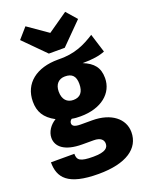

<svg xmlns="http://www.w3.org/2000/svg" viewBox="-188 -912 936 1226"><g transform="rotate(-20 280.5 -299.0)"><path d="M415 -822 280 -728 145 -822 83 -751 226 -607H334L477 -751ZM521 -627C455 -585 382 -547 267 -551C122 -551 25 -478 25 -353C25 -285 52 -237 123 -199C84 -176 57 -136 57 -95C57 -37 106 11 229 11H305C353 11 371 32 371 57C371 84 354 109 268 109C178 109 160 93 160 50H1C1 154 53 224 263 224C451 224 550 155 550 44C550 -47 469 -112 340 -112H262C212 -112 206 -128 206 -141C206 -151 212 -160 221 -166C240 -162 258 -161 280 -161C422 -161 510 -236 510 -338C510 -409 477 -448 408 -476C476 -476 525 -484 561 -499ZM272 -435C320 -435 343 -412 343 -359C343 -303 319 -275 273 -275C231 -275 202 -302 202 -357C202 -407 230 -435 272 -435Z"/></g></svg>

Font: Fira Sans ExtraBold
Style: Regular
Weight: 800
Designer: bBox Type GmbH & Carrois Corporate GbR & Edenspiekermann AG
Foundry: bBox Type GmbH & Carrois Corporate GbR & Edenspiekermann AG
Version: Version 4.300;PS 004.300;hotconv 1.0.88;makeotf.lib2.5.64775